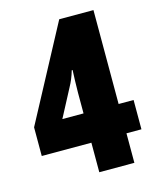

<svg xmlns="http://www.w3.org/2000/svg" viewBox="-108 -790 712 867"><g transform="rotate(-15 247.5 -357.0)"><path d="M482 -138V-275H412V-714H252L16 -272V-138H248V0H412V-138ZM248 -372V-275H149L218 -406C229 -426 239 -449 247 -477H251C250 -474 248 -384 248 -372Z"/></g></svg>

Font: Noto Sans Georgian ExtraCondensed Black
Style: Regular
Weight: 900
Width: 2
Designer: Monotype Design Team, Akaki Razmadze
Foundry: Google LLC
Version: Version 2.005